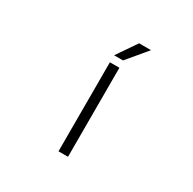

<svg xmlns="http://www.w3.org/2000/svg" viewBox="-205 -1189 1409 1401"><g transform="rotate(30 500.0 -488.5)"><path d="M676.8 -976.6 537.1 -809.6H461.9L576.2 -976.6ZM460.9 0V-750H541V0Z"/></g></svg>

Font: Gen Shin Gothic Monospace Normal
Style: Regular
Weight: 350
Designer: [Source Han Sans]
Ryoko NISHIZUKA  (kana & ideographs); Paul D. Hunt (Latin, Greek & Cyrillic); Wenlong ZHANG  (bopomofo
Version: Version 1.002.20150607